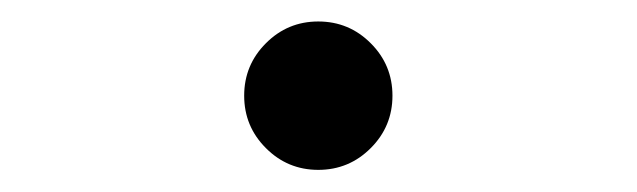

<svg xmlns="http://www.w3.org/2000/svg" viewBox="-20 -430 587 177"><path d="M341.8 -341.8Q341.8 -313.5 321.8 -293.5Q301.8 -273.4 273.4 -273.4Q245.1 -273.4 225.1 -293.5Q205.1 -313.5 205.1 -341.8Q205.1 -370.1 225.1 -390.1Q245.1 -410.2 273.4 -410.2Q301.8 -410.2 321.8 -390.1Q341.8 -370.1 341.8 -341.8Z"/></svg>

Font: DatDot
Style: Bold
Weight: 700
Designer: GGBot
Version: 1.00